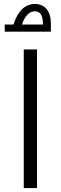

<svg xmlns="http://www.w3.org/2000/svg" viewBox="-20 -950 307 970"><path d="M4 -826V-790H237V-831C237 -893 207 -930 156 -930C107 -930 70 -895 48 -826ZM197 -826H91C103 -865 127 -893 155 -893C184 -893 197 -873 197 -826ZM100 -700V0H167V-700Z"/></svg>

Font: Noto Kufi Arabic Light
Style: Regular
Weight: 300
Designer: Monotype Design Team, David Williams, Khaled Hosny
Foundry: Google LLC
Version: Version 2.109